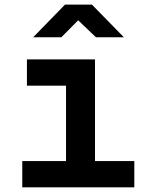

<svg xmlns="http://www.w3.org/2000/svg" viewBox="-20 -805 639 825"><path d="M122.6 -645 259.3 -785.2H375L512.2 -645H392.1L315.9 -717.8L243.7 -645ZM75.7 0V-112.8H263.7V-437H95.7V-549.8H388.2V-112.8H557.1V0Z"/></svg>

Font: UDEV Gothic 35
Style: Bold
Weight: 700
Version: v2.1.0; ttfautohint (v1.8.4.7-5d5b-dirty) -l 6 -r 45 -G 200 